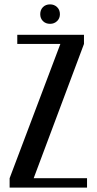

<svg xmlns="http://www.w3.org/2000/svg" viewBox="-20 -858 443 878"><path d="M59 -657V-699H364V-657L134 -43H378V0H24V-43L256 -657ZM164 -793Q164 -813 176.5 -825.5Q189 -838 209 -838Q228 -838 241 -825.5Q254 -813 254 -793Q254 -774 241 -761.5Q228 -749 209 -749Q189 -749 176.5 -761.5Q164 -774 164 -793Z"/></svg>

Font: Moniqa Paragraph
Style: Bold
Weight: 700
Designer: Rajesh Rajput
Foundry: Rajesh Rajput
Version: Version 1.000